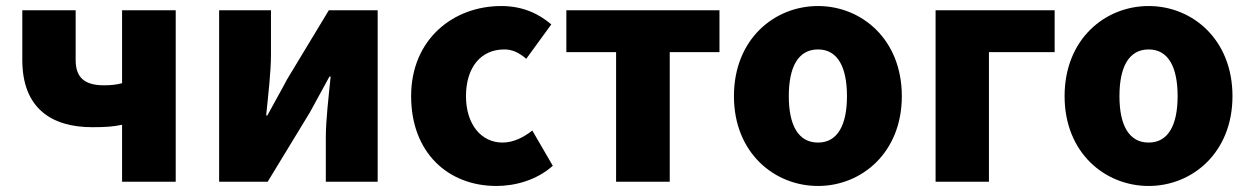

<svg xmlns="http://www.w3.org/2000/svg" viewBox="-20 -603 4149 637"><path d="M385 0H563V-569H385V-327C366 -322 349 -320 325 -320C258 -320 231 -348 231 -404V-569H54V-404C54 -243 152 -181 286 -181C333 -181 355 -183 385 -189Z M707 0H868L1008 -230C1026 -262 1054 -315 1073 -349H1077C1070 -279 1061 -204 1061 -148V0H1233V-569H1071L932 -339C915 -306 885 -254 867 -220H863C870 -289 879 -365 879 -421V-569H707Z M1627 14C1687 14 1759 -4 1814 -53L1746 -170C1717 -147 1683 -130 1647 -130C1577 -130 1526 -190 1526 -284C1526 -379 1575 -439 1653 -439C1678 -439 1700 -430 1726 -408L1809 -522C1766 -559 1712 -583 1643 -583C1484 -583 1344 -473 1344 -284C1344 -96 1467 14 1627 14Z M2024 0H2202V-430H2367V-569H1859V-430H2024Z M2694 14C2838 14 2972 -96 2972 -284C2972 -473 2838 -583 2694 -583C2549 -583 2415 -473 2415 -284C2415 -96 2549 14 2694 14ZM2694 -130C2627 -130 2597 -190 2597 -284C2597 -379 2627 -439 2694 -439C2760 -439 2790 -379 2790 -284C2790 -190 2760 -130 2694 -130Z M3084 0H3261V-430H3479V-569H3084Z M3791 14C3935 14 4069 -96 4069 -284C4069 -473 3935 -583 3791 -583C3646 -583 3512 -473 3512 -284C3512 -96 3646 14 3791 14ZM3791 -130C3724 -130 3694 -190 3694 -284C3694 -379 3724 -439 3791 -439C3857 -439 3887 -379 3887 -284C3887 -190 3857 -130 3791 -130Z"/></svg>

Font: Noto Sans T Chinese Black
Style: Bold
Weight: 900
Designer: Ryoko NISHIZUKA (kana & ideographs); Paul D. Hunt (Latin, Greek & Cyrillic); Wenlong ZHANG (bopomofo); Sandoll Communica
Foundry: Adobe Systems Incorporated
Version: Version 1.000;PS 1;hotconv 1.0.78;makeotf.lib2.5.61930